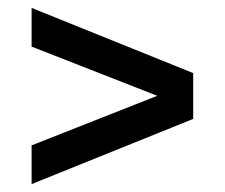

<svg xmlns="http://www.w3.org/2000/svg" viewBox="-20 -623 569 486"><path d="M60 -157V-255L378 -380.5L60 -505V-603L469 -438V-322Z"/></svg>

Font: Encode Sans Semi Condensed SemiBold
Style: Regular
Weight: 600
Width: 4
Designer: Multiple Designers
Foundry: Impallari Type
Version: Version 3.000; ttfautohint (v1.8.3) -l 8 -r 50 -G 200 -x 14 